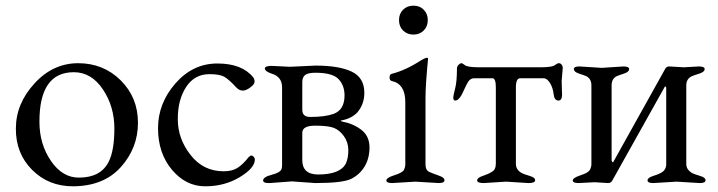

<svg xmlns="http://www.w3.org/2000/svg" viewBox="-20 -634 2498 668"><path d="M233.9 14.2Q148.9 14.2 91.8 -43Q34.7 -100.1 35.2 -186.5Q35.2 -272.9 99.6 -343.3Q164.1 -414.1 252 -414.1Q339.8 -414.1 399.9 -354.5Q460 -294.9 460 -207Q460 -119.1 400.4 -52.7Q340.8 13.7 233.9 14.2ZM236.8 -382.8Q116.7 -382.8 117.2 -210Q117.2 -132.8 157.2 -74.2Q197.3 -15.6 254.9 -16.1Q330.1 -16.1 357.9 -70.8Q377.9 -109.9 377.9 -187Q377.9 -263.7 337.9 -323.2Q297.9 -382.8 236.8 -382.8Z M802.7 -329.1Q775.9 -358.4 759.8 -367.2Q743.7 -376 708.5 -376Q656.7 -376 627.4 -331.1Q598.1 -286.1 598.6 -218.8Q598.6 -151.4 643.1 -94.7Q687.5 -38.1 757.8 -38.1Q787.6 -38.1 806.2 -49.8Q824.7 -61.5 845.7 -87.9Q850.6 -92.8 854.5 -92.8Q858.9 -92.8 862.8 -88.4Q866.7 -84 866.7 -79.1Q866.7 -49.3 814 -17.6Q761.2 14.2 693.8 14.2Q626.5 14.2 578.1 -43.5Q529.8 -101.1 529.8 -188Q529.8 -274.4 590.3 -343.8Q650.9 -413.1 736.3 -413.1Q821.8 -413.1 860.8 -365.2Q865.7 -358.4 865.7 -349.6Q865.7 -340.8 851.1 -330.1Q836.4 -318.8 824.7 -318.8Q813 -318.8 802.7 -329.1Z M1031.7 -171.9V-77.1Q1031.7 -27.3 1086.4 -26.9Q1164.6 -26.9 1183.6 -65.9Q1191.9 -84 1191.9 -111.3Q1191.9 -138.7 1176.3 -160.6Q1160.6 -182.1 1140.6 -189.5Q1120.6 -196.8 1076.2 -196.8Q1031.7 -196.8 1031.7 -171.9ZM1247.6 -311Q1247.6 -272 1223.6 -243.2Q1203.6 -222.2 1171.4 -215.8Q1159.2 -213.9 1171.4 -210.9Q1208.5 -204.1 1236.8 -182.6Q1265.1 -161.1 1265.6 -122.1Q1265.6 -83 1248.5 -54.7Q1231.4 -26.4 1201.7 -11.7Q1171.9 2.9 1076.7 2.9L995.6 -2.9L918.5 2.9H915.5Q895.5 2.9 895.5 -5.9Q895 -18.1 925.3 -25.9Q955.6 -33.7 959.5 -45.9Q961.4 -50.8 961.4 -59.1V-330.1Q961.4 -367.2 924.8 -377.9Q901.9 -385.7 901.4 -395.5Q901.9 -404.8 924.8 -404.8L983.4 -401.9H993.7L1077.6 -405.8Q1159.7 -405.8 1203.6 -384.8Q1247.6 -363.8 1247.6 -311ZM1031.7 -252Q1031.7 -227.1 1059.1 -227.1Q1110.8 -227.1 1140.6 -237.8Q1178.7 -252 1178.7 -301.8Q1178.7 -336.9 1157.7 -358.9Q1136.7 -380.9 1077.6 -380.9Q1051.3 -380.9 1041.5 -373Q1031.7 -365.2 1031.7 -348.1Z M1352.1 -24.4Q1380.4 -33.2 1385.3 -43Q1390.1 -52.7 1390.1 -62V-278.8Q1390.1 -341.8 1343.3 -352.1Q1335.4 -353.5 1335.4 -364.3Q1335.4 -375 1342.3 -377Q1391.1 -389.2 1444.3 -423.8Q1469.2 -439 1469.2 -429.2Q1460.4 -337.4 1460.4 -293.9V-62Q1460.4 -42 1473.1 -36.1Q1485.8 -30.3 1505.9 -23.4Q1526.4 -16.6 1526.4 -6.8Q1526.4 2.9 1506.3 2.9L1425.3 -2L1344.2 2.9Q1324.2 2.9 1324.2 -6.3Q1324.2 -15.6 1352.1 -24.4ZM1418.5 -614.3Q1440.9 -614.3 1454.6 -599.6Q1468.3 -585.9 1468.3 -564Q1468.3 -542 1454.1 -527.8Q1439.9 -513.7 1418.5 -513.7Q1397 -513.7 1382.3 -527.8Q1368.2 -542 1368.2 -564Q1368.2 -585.9 1382.3 -600.1Q1396.5 -614.3 1418.5 -614.3Z M1690.9 -36.1Q1705.1 -43 1705.1 -64.9V-330.1Q1705.1 -362.3 1692.9 -361.8H1628.9Q1616.7 -361.3 1608.9 -349.6Q1601.6 -337.9 1593.8 -319.8Q1578.6 -284.2 1564 -284.2Q1557.1 -284.2 1557.1 -293.5Q1557.1 -302.7 1563.5 -326.2Q1569.8 -349.6 1569.8 -396Q1569.8 -402.3 1575.2 -408.2Q1581.1 -414.1 1585 -414.1Q1588.9 -414.1 1597.7 -407.2Q1606.4 -400.4 1643.1 -399.9H1864.7Q1901.4 -400.4 1910.2 -407.2Q1918.9 -414.1 1924.3 -414.1Q1929.7 -414.1 1933.6 -409.7Q1937.5 -405.3 1938 -398.9L1934.1 -352.1Q1934.1 -334 1935.1 -315.9Q1938 -283.7 1922.9 -284.2Q1908.7 -284.2 1906.2 -306.2Q1903.8 -328.1 1893.6 -345.2Q1882.8 -362.3 1870.1 -361.8H1790Q1774.9 -361.8 1774.9 -330.1V-64Q1774.9 -42 1797.4 -30.8Q1803.7 -27.8 1822.8 -22Q1841.8 -16.6 1841.8 -6.8Q1841.8 2.9 1818.8 2.9L1740.7 -2L1663.1 2.9Q1640.1 2.9 1640.1 -6.3Q1640.1 -15.6 1659.7 -22Q1679.2 -28.3 1690.9 -36.1Z M2275.9 -30.8Q2297.9 -40.5 2297.9 -63V-329.1Q2295.9 -333 2293.9 -334L2110.8 -6.8Q2106 2.9 2095.7 2.9L2048.8 0L1992.7 2.9Q1972.7 2.9 1972.7 -6.3Q1973.1 -15.6 2000.5 -24.4Q2027.8 -33.2 2032.7 -43.9Q2037.6 -53.7 2037.6 -63V-336.9Q2037.6 -359.9 2019.5 -369.1Q2012.7 -372.1 1994.6 -377.9Q1976.6 -383.8 1976.6 -393.6Q1976.6 -403.3 1996.6 -402.8L2073.7 -397.9L2148.9 -402.8Q2168.9 -402.8 2168.9 -393.6Q2168.9 -383.8 2150.9 -377.9Q2132.8 -372.1 2126 -369.1Q2107.9 -360.4 2107.9 -336.9V-75.2Q2109.9 -70.3 2112.8 -68.8L2293 -392.1Q2297.9 -403.3 2308.6 -402.8L2358.9 -399.9L2411.6 -402.8Q2431.6 -402.8 2431.6 -393.6Q2431.6 -383.8 2413.1 -377.9Q2394.5 -372.1 2387.7 -369.1Q2367.7 -360.4 2367.7 -336.9V-63Q2367.7 -43 2390.1 -30.8Q2396.5 -27.8 2415.5 -22Q2434.6 -16.6 2434.6 -6.8Q2434.6 2.9 2414.6 2.9L2334 -2L2252.9 2.9Q2232.9 2.9 2232.9 -6.3Q2232.9 -15.6 2251.5 -21.5Q2270 -27.3 2275.9 -30.8Z"/></svg>

Font: EBGaramond
Style: Regular
Weight: 400
Version: Version 000.012g